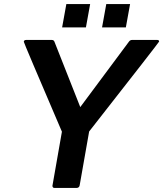

<svg xmlns="http://www.w3.org/2000/svg" viewBox="-20 -932 809 952"><path d="M360 0H251Q240 0 240 -11L287 -279Q98 -720 98 -725Q99 -734 110 -734H236Q247 -734 250 -725L378 -401L619 -725Q625 -734 635 -734H759Q769 -734 769 -726Q769 -723 422 -280L375 -13Q373 -1 360 0ZM604 -796H486L507 -912H625ZM406 -796H288L309 -912H427Z"/></svg>

Font: YamahaIndonesia935. App
Style: Bold Italic
Weight: 700
Italic angle: -10°
Designer: Dalton Maag Ltd
Foundry: Dalton Maag Ltd
Version: Version 1.002; January 01, 2024; Regular/Italic